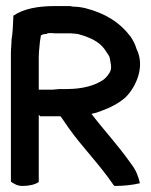

<svg xmlns="http://www.w3.org/2000/svg" viewBox="-20 -634 497 634"><path d="M16 -34C27 -27 37 -20 54 -20C75 -20 95 -24 108 -33V-255L113 -250H180C181 -249 183 -245 185 -243L207 -211C254 -145 304 -97 355 -23L358 -20H362C386 -20 418 -23 442 -29C437 -51 430 -71 413 -93C367 -158 324 -203 282 -258C293 -260 303 -263 315 -268C343 -278 373 -293 395 -313C429 -347 460 -414 431 -472C427 -486 420 -500 412 -512C376 -560 328 -590 262 -607C249 -610 236 -612 222 -612C219 -612 215 -614 209 -614H163C107 -614 59 -606 24 -582V-577C23 -553 22 -524 18 -502V-501C18 -487 16 -473 16 -458ZM108 -338V-446C108 -458 109 -467 110 -477L112 -498C113 -504 114 -508 115 -517C119 -520 127 -522 133 -522H134C139 -527 153 -524 162 -524H213L236 -522C274 -512 306 -498 325 -472L337 -454C340 -451 343 -443 344 -434V-433C346 -425 348 -411 346 -405V-404C343 -392 331 -378 322 -371C293 -351 251 -340 201 -340H180C170 -340 161 -338 154 -338Z"/></svg>

Font: SolarCharger
Style: 750
Weight: 700
Designer: Mew Too
Foundry: Cannot Into Space Fonts/KineticPlasma Fonts
Version: Version 1.100